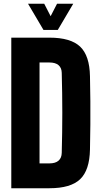

<svg xmlns="http://www.w3.org/2000/svg" viewBox="-20 -1000 535 1020"><path d="M40 0V-800H243Q355.5 -800 405.8 -752.2Q456 -704.5 458 -595Q459.5 -525.5 460 -463Q460.5 -400.5 460 -338Q459.5 -275.5 458 -206Q456 -96 405.8 -48Q355.5 0 243 0ZM190 -132H243Q274.5 -132 291 -146.5Q307.5 -161 308 -188Q309.5 -241.5 310.2 -294.5Q311 -347.5 311 -400.5Q311 -453.5 310.2 -506.8Q309.5 -560 308 -613Q307.5 -639.5 291 -653.8Q274.5 -668 243 -668H190ZM211 -841 129 -980H215L249 -914L283 -980H369L287 -841Z"/></svg>

Font: Big Shoulders Display Thin Black
Style: Regular
Weight: 900
Version: Version 2.002